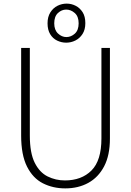

<svg xmlns="http://www.w3.org/2000/svg" viewBox="-20 -1033 726 1062"><path d="M341 9Q273 9 217.5 -19Q162 -47 129.5 -111.5Q97 -176 97 -283V-768H145V-283Q145 -187 172 -133Q199 -79 243.5 -57Q288 -35 339 -35Q431 -35 486 -90Q541 -145 541 -267V-768H588V-267Q588 -174 556 -113Q524 -52 468.5 -21.5Q413 9 341 9ZM346 -797Q320 -797 296 -808.5Q272 -820 257.5 -844Q243 -868 243 -904Q243 -940 258.5 -964.5Q274 -989 298 -1001Q322 -1013 349 -1013Q375 -1013 398.5 -1001Q422 -989 437 -965.5Q452 -942 452 -905Q452 -869 436.5 -845Q421 -821 397 -809Q373 -797 346 -797ZM347 -828Q373 -828 394 -847Q415 -866 415 -904Q415 -942 393.5 -961Q372 -980 346 -980Q321 -980 300.5 -961Q280 -942 280 -904Q280 -867 301 -847.5Q322 -828 347 -828Z"/></svg>

Font: Yaldevi ExtraLight
Style: Regular
Weight: 200
Designer: Sol Matas, Rajitha Manaperi, Kosala Senevirathne
Foundry: Mooniak
Version: Version 1.100